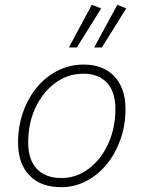

<svg xmlns="http://www.w3.org/2000/svg" viewBox="-20 -770 596 797"><path d="M328 -502Q408 -502 454.5 -453Q501 -404 501 -317Q501 -250 480 -191Q459 -132 422.5 -87.5Q386 -43 337.5 -18Q289 7 234 7Q149 7 102 -42Q55 -91 55 -179Q55 -245 75.5 -303.5Q96 -362 132.5 -406.5Q169 -451 219 -476.5Q269 -502 328 -502ZM235 -31Q298 -31 349 -70Q400 -109 429.5 -174Q459 -239 459 -317Q459 -389 424 -426.5Q389 -464 326 -464Q261 -464 209 -425.5Q157 -387 127 -322.5Q97 -258 97 -179Q97 -107 133 -69Q169 -31 235 -31ZM403 -573H371L467 -750L504 -735ZM299 -573H266L361 -750L400 -735Z"/></svg>

Font: Livvic ExtraLight
Style: Italic
Weight: 275
Italic angle: -10°
Designer: Jacques Le Bailly, Baron von Fonthausen
Version: Version 1.001; ttfautohint (v1.8.2)